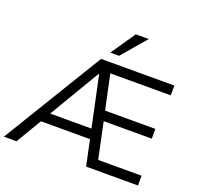

<svg xmlns="http://www.w3.org/2000/svg" viewBox="-172 -1105 1309 1273"><g transform="rotate(20 482.5 -468.5)"><path d="M-16 0 413 -705H930V-636H480L497 -665L560 -370L531 -392H910V-323H546L566 -345L630 -41L598 -69H930V0H564L521 -204L551 -180H161L193 -202L73 0ZM433 -608 208 -229 199 -249H530L516 -227L435 -608ZM456 -765 574 -937H665L518 -765Z"/></g></svg>

Font: NunitoSans1
Style: Book
Weight: 400
Designer: Vernon Adams
Foundry: Vernon Adams
Version: Version 3.101;gftools[0.9.27]